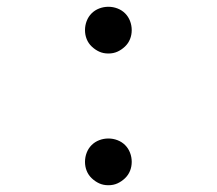

<svg xmlns="http://www.w3.org/2000/svg" viewBox="-20 -537 640 567"><path d="M231 -59Q231 -73 236 -86Q241 -99 250.5 -108.5Q260 -118 273 -123Q286 -128 300 -128Q314 -128 327 -123Q340 -118 349.5 -108.5Q359 -99 364 -86Q369 -73 369 -59Q369 -45 364 -32.5Q359 -20 349 -10.5Q339 -1 327 4.5Q315 10 300 10Q285 10 273 4.5Q261 -1 251 -10.5Q241 -20 236 -32.5Q231 -45 231 -59ZM231 -448Q231 -462 236 -475Q241 -488 250.5 -497.5Q260 -507 273 -512Q286 -517 300 -517Q314 -517 327 -512Q340 -507 349.5 -497.5Q359 -488 364 -475Q369 -462 369 -448Q369 -434 364 -421.5Q359 -409 349 -399.5Q339 -390 327 -384.5Q315 -379 300 -379Q285 -379 273 -384.5Q261 -390 251 -399.5Q241 -409 236 -421.5Q231 -434 231 -448Z"/></svg>

Font: Maple Mono ExtraLight
Style: Regular
Weight: 275
Monospace: yes
Designer: subframe7536
Version: Version 7.000